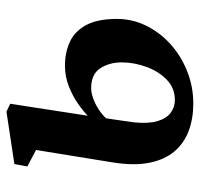

<svg xmlns="http://www.w3.org/2000/svg" viewBox="-32 -575 618 594"><g transform="rotate(-90 277.0 -278.0)"><path d="M254 11Q207 11 169 -3.2Q131 -17.5 105.5 -47.5Q80 -77.5 70.5 -124.8Q61 -172 71.5 -238L110 -475.5L59 -502.5L66.5 -542.5L228.5 -567L253 -555.5L216 -315.5Q230.5 -330 254 -346.2Q277.5 -362.5 307.2 -374.2Q337 -386 371 -386Q411 -386 443.8 -371.2Q476.5 -356.5 496 -321.2Q515.5 -286 515.5 -225Q515.5 -177.5 494.5 -134.8Q473.5 -92 437 -59.2Q400.5 -26.5 353.2 -7.8Q306 11 254 11ZM264.5 -46Q301.5 -46 327.5 -71.2Q353.5 -96.5 367.2 -134.5Q381 -172.5 381 -210.5Q381 -248.5 362.8 -276.8Q344.5 -305 301 -305Q288 -305 270.5 -299Q253 -293 236.2 -282.2Q219.5 -271.5 208 -258.5Q204.5 -236.5 201.5 -215Q198.5 -193.5 195.5 -172.5Q191 -128 199.2 -100Q207.5 -72 225 -59Q242.5 -46 264.5 -46Z"/></g></svg>

Font: Merriweather 20pt
Style: Bold Italic
Weight: 700
Italic angle: -7.8°
Version: Version 2.101